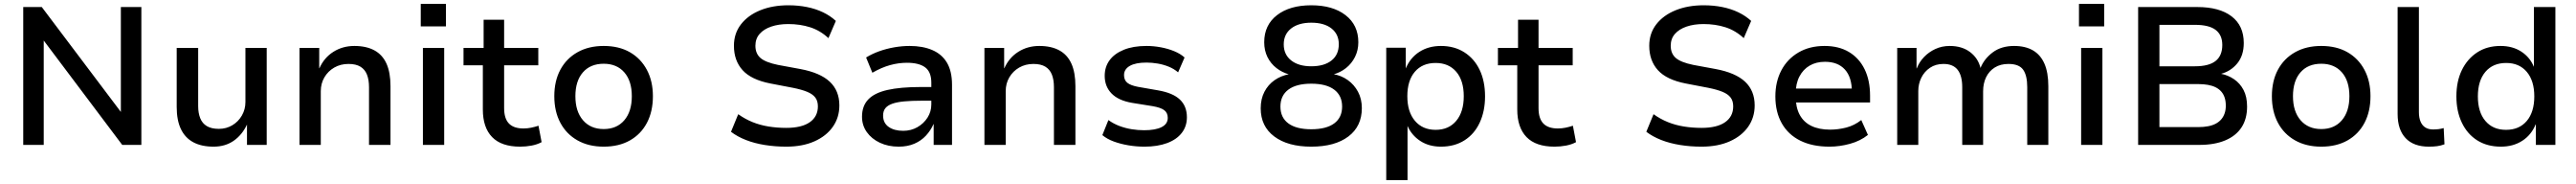

<svg xmlns="http://www.w3.org/2000/svg" viewBox="-20 -741 13192 941"><path d="M99 0V-705H194L604 -162H599V-705H704V0H606L200 -539H204V0Z M1074 9Q1012 9 970 -13.5Q928 -36 906.5 -81Q885 -126 885 -194V-496H995V-198Q995 -163 1005.5 -136.5Q1016 -110 1039.5 -96Q1063 -82 1101 -82Q1139 -82 1170 -100.5Q1201 -119 1219 -150.5Q1237 -182 1237 -219V-496H1346V0H1245V-106H1246Q1221 -52 1177.5 -21.5Q1134 9 1074 9Z M1514 0V-496H1615V-392H1616Q1640 -446 1687.5 -476Q1735 -506 1795 -506Q1856 -506 1897.5 -483.5Q1939 -461 1959.5 -415.5Q1980 -370 1980 -300V0H1870V-295Q1870 -333 1859.5 -359.5Q1849 -386 1826 -400Q1803 -414 1765 -414Q1724 -414 1692 -395.5Q1660 -377 1641.5 -345.5Q1623 -314 1623 -275V0Z M2135 -606V-721H2264V-606ZM2146 0V-496H2255V0Z M2644 9Q2548 9 2500.5 -40Q2453 -89 2453 -181V-407H2354V-496H2457V-640H2562V-496H2737V-407H2562V-188Q2562 -135 2586.5 -109.5Q2611 -84 2661 -84Q2681 -84 2700.5 -88Q2720 -92 2738 -98L2754 -14Q2732 -2 2703 3.5Q2674 9 2644 9Z M3072 9Q2995 9 2938 -23Q2881 -55 2850 -113Q2819 -171 2819 -249Q2819 -327 2850 -384.5Q2881 -442 2938 -474Q2995 -506 3072 -506Q3150 -506 3206 -474Q3262 -442 3293 -384Q3324 -326 3324 -249Q3324 -171 3293.5 -113Q3263 -55 3206.5 -23Q3150 9 3072 9ZM3072 -81Q3139 -81 3177.5 -126Q3216 -171 3216 -249Q3216 -327 3177.5 -371Q3139 -415 3072 -415Q3004 -415 2965.5 -371Q2927 -327 2927 -249Q2927 -171 2966 -126Q3005 -81 3072 -81Z M4007 9Q3950 9 3897 0.5Q3844 -8 3800.5 -25Q3757 -42 3724 -67L3761 -157Q3796 -132 3834.5 -116.5Q3873 -101 3916.5 -94Q3960 -87 4007 -87Q4086 -87 4127.5 -116Q4169 -145 4169 -197Q4169 -225 4155.5 -242.5Q4142 -260 4114 -271.5Q4086 -283 4041 -292L3926 -314Q3828 -333 3783.5 -382Q3739 -431 3739 -507Q3739 -570 3775 -616.5Q3811 -663 3874 -688.5Q3937 -714 4018 -714Q4068 -714 4113 -705Q4158 -696 4195.5 -678Q4233 -660 4261 -634L4223 -546Q4181 -585 4129.5 -601.5Q4078 -618 4017 -618Q3968 -618 3930 -605Q3892 -592 3870.5 -567.5Q3849 -543 3849 -507Q3849 -467 3875 -444.5Q3901 -422 3965 -409L4079 -388Q4181 -369 4230 -323Q4279 -277 4279 -202Q4279 -140 4245.5 -92.5Q4212 -45 4151 -18Q4090 9 4007 9Z M4583 9Q4529 9 4486.5 -11Q4444 -31 4419.5 -65.5Q4395 -100 4395 -144Q4395 -199 4427 -232.5Q4459 -266 4525.5 -281Q4592 -296 4696 -296H4766V-226H4701Q4649 -226 4611.5 -222.5Q4574 -219 4550 -210.5Q4526 -202 4514.5 -187.5Q4503 -173 4503 -150Q4503 -112 4531.5 -92Q4560 -72 4606 -72Q4646 -72 4678.5 -90.5Q4711 -109 4730.5 -139.5Q4750 -170 4750 -207V-318Q4750 -373 4718.5 -396.5Q4687 -420 4625 -420Q4582 -420 4538.5 -408Q4495 -396 4448 -369L4416 -447Q4447 -466 4483.5 -479Q4520 -492 4560 -499Q4600 -506 4639 -506Q4706 -506 4755 -485Q4804 -464 4830 -420.5Q4856 -377 4856 -307V0H4762V-106H4761Q4747 -74 4722.5 -47.5Q4698 -21 4663 -6Q4628 9 4583 9Z M5022 0V-496H5123V-392H5124Q5148 -446 5195.5 -476Q5243 -506 5303 -506Q5364 -506 5405.5 -483.5Q5447 -461 5467.5 -415.5Q5488 -370 5488 -300V0H5378V-295Q5378 -333 5367.5 -359.5Q5357 -386 5334 -400Q5311 -414 5273 -414Q5232 -414 5200 -395.5Q5168 -377 5149.5 -345.5Q5131 -314 5131 -275V0Z M5842 9Q5799 9 5758.5 2Q5718 -5 5684 -17.5Q5650 -30 5626 -50L5657 -127Q5683 -108 5714 -96.5Q5745 -85 5777 -80Q5809 -75 5840 -75Q5898 -75 5929.5 -91Q5961 -107 5961 -138Q5961 -164 5943 -177.5Q5925 -191 5884 -198L5778 -215Q5708 -227 5673 -263Q5638 -299 5638 -353Q5638 -399 5663 -433Q5688 -467 5736 -486.5Q5784 -506 5852 -506Q5889 -506 5926 -499Q5963 -492 5994.5 -479Q6026 -466 6047 -447L6014 -371Q5993 -389 5966 -400Q5939 -411 5909.5 -416Q5880 -421 5852 -421Q5796 -421 5766.5 -404Q5737 -387 5737 -357Q5737 -331 5754 -317.5Q5771 -304 5808 -297L5911 -279Q5987 -266 6023 -232Q6059 -198 6059 -141Q6059 -95 6032.5 -61Q6006 -27 5957 -9Q5908 9 5842 9Z M6696 9Q6576 9 6506.5 -43Q6437 -95 6437 -187Q6437 -235 6456 -271.5Q6475 -308 6508 -331Q6541 -354 6584 -362V-360Q6547 -370 6517.5 -393Q6488 -416 6471.5 -449.5Q6455 -483 6455 -525Q6455 -613 6520.5 -663.5Q6586 -714 6696 -714Q6806 -714 6871.5 -663.5Q6937 -613 6937 -525Q6937 -484 6920 -450Q6903 -416 6874 -393Q6845 -370 6808 -360V-362Q6850 -355 6883 -331.5Q6916 -308 6935.5 -271.5Q6955 -235 6955 -188Q6955 -95 6886 -43Q6817 9 6696 9ZM6696 -80Q6773 -80 6813.5 -110Q6854 -140 6854 -196Q6854 -252 6813.5 -282.5Q6773 -313 6696 -313Q6619 -313 6578.5 -282.5Q6538 -252 6538 -196Q6538 -140 6578.5 -110Q6619 -80 6696 -80ZM6696 -402Q6762 -402 6799.5 -431.5Q6837 -461 6837 -515Q6837 -566 6799.5 -595.5Q6762 -625 6696 -625Q6631 -625 6593 -595.5Q6555 -566 6555 -514Q6555 -462 6593 -432Q6631 -402 6696 -402Z M7080 180V-497H7180V-391Q7203 -446 7250 -476Q7297 -506 7360 -506Q7429 -506 7480 -473.5Q7531 -441 7558.5 -383.5Q7586 -326 7586 -248Q7586 -173 7559 -114.5Q7532 -56 7481 -23.5Q7430 9 7360 9Q7299 9 7254.5 -20Q7210 -49 7189 -97V180ZM7333 -77Q7400 -77 7438.5 -123Q7477 -169 7477 -249Q7477 -329 7438.5 -374Q7400 -419 7333 -419Q7265 -419 7226.5 -374Q7188 -329 7188 -249Q7188 -169 7227 -123Q7266 -77 7333 -77Z M7942 9Q7846 9 7798.5 -40Q7751 -89 7751 -181V-407H7652V-496H7755V-640H7860V-496H8035V-407H7860V-188Q7860 -135 7884.5 -109.5Q7909 -84 7959 -84Q7979 -84 7998.5 -88Q8018 -92 8036 -98L8052 -14Q8030 -2 8001 3.5Q7972 9 7942 9Z M8695 9Q8638 9 8585 0.5Q8532 -8 8488.5 -25Q8445 -42 8412 -67L8449 -157Q8484 -132 8522.5 -116.5Q8561 -101 8604.5 -94Q8648 -87 8695 -87Q8774 -87 8815.5 -116Q8857 -145 8857 -197Q8857 -225 8843.5 -242.5Q8830 -260 8802 -271.5Q8774 -283 8729 -292L8614 -314Q8516 -333 8471.5 -382Q8427 -431 8427 -507Q8427 -570 8463 -616.5Q8499 -663 8562 -688.5Q8625 -714 8706 -714Q8756 -714 8801 -705Q8846 -696 8883.5 -678Q8921 -660 8949 -634L8911 -546Q8869 -585 8817.5 -601.5Q8766 -618 8705 -618Q8656 -618 8618 -605Q8580 -592 8558.5 -567.5Q8537 -543 8537 -507Q8537 -467 8563 -444.5Q8589 -422 8653 -409L8767 -388Q8869 -369 8918 -323Q8967 -277 8967 -202Q8967 -140 8933.5 -92.5Q8900 -45 8839 -18Q8778 9 8695 9Z M9350 9Q9263 9 9201 -21.5Q9139 -52 9106 -110Q9073 -168 9073 -248Q9073 -323 9103.5 -381Q9134 -439 9191 -472.5Q9248 -506 9325 -506Q9398 -506 9450 -475Q9502 -444 9530 -387Q9558 -330 9558 -251V-217H9158V-288H9483L9465 -270Q9465 -346 9429 -385.5Q9393 -425 9327 -425Q9282 -425 9248.5 -405.5Q9215 -386 9196 -349.5Q9177 -313 9177 -261V-250Q9177 -192 9197.5 -154Q9218 -116 9257.5 -97Q9297 -78 9353 -78Q9394 -78 9435.5 -88.5Q9477 -99 9513 -127L9547 -51Q9508 -20 9455 -5.5Q9402 9 9350 9Z M9697 0V-496H9796V-391H9797Q9810 -424 9834.5 -449.5Q9859 -475 9892.5 -490.5Q9926 -506 9966 -506Q10029 -506 10070.5 -474.5Q10112 -443 10124 -392H10123Q10142 -440 10186 -473Q10230 -506 10296 -506Q10353 -506 10392 -483.5Q10431 -461 10451 -415.5Q10471 -370 10471 -300V0H10363V-295Q10363 -355 10342 -384.5Q10321 -414 10267 -414Q10226 -414 10197 -396Q10168 -378 10152.5 -346.5Q10137 -315 10137 -274V0H10030V-295Q10030 -354 10006.5 -384Q9983 -414 9934 -414Q9894 -414 9865 -394.5Q9836 -375 9820.5 -343.5Q9805 -312 9805 -276V0Z M10628 -606V-721H10757V-606ZM10639 0V-496H10748V0Z M10931 0V-705H11234Q11347 -705 11409.5 -657.5Q11472 -610 11472 -521Q11472 -457 11438.5 -416.5Q11405 -376 11354 -363V-364Q11391 -357 11422 -336Q11453 -315 11471 -280.5Q11489 -246 11489 -196Q11489 -133 11460.5 -89.5Q11432 -46 11377 -23Q11322 0 11245 0ZM11040 -91H11239Q11267 -91 11290 -95.5Q11313 -100 11329.5 -109Q11346 -118 11357 -131Q11368 -144 11374 -161.5Q11380 -179 11380 -200Q11380 -224 11374 -242Q11368 -260 11356.5 -273Q11345 -286 11328 -294.5Q11311 -303 11288.5 -307Q11266 -311 11239 -311H11040ZM11040 -402H11222Q11293 -402 11327.5 -429Q11362 -456 11362 -511Q11362 -562 11328 -588Q11294 -614 11222 -614H11040Z M11869 9Q11792 9 11735 -23Q11678 -55 11647 -113Q11616 -171 11616 -249Q11616 -327 11647 -384.5Q11678 -442 11735 -474Q11792 -506 11869 -506Q11947 -506 12003 -474Q12059 -442 12090 -384Q12121 -326 12121 -249Q12121 -171 12090.5 -113Q12060 -55 12003.5 -23Q11947 9 11869 9ZM11869 -81Q11936 -81 11974.5 -126Q12013 -171 12013 -249Q12013 -327 11974.5 -371Q11936 -415 11869 -415Q11801 -415 11762.5 -371Q11724 -327 11724 -249Q11724 -171 11763 -126Q11802 -81 11869 -81Z M12420 9Q12342 9 12301 -34.5Q12260 -78 12260 -158V-705H12369V-168Q12369 -139 12377.5 -119Q12386 -99 12402 -89Q12418 -79 12441 -79Q12456 -79 12469 -80.5Q12482 -82 12496 -86L12500 -3Q12481 4 12462.5 6.5Q12444 9 12420 9Z M12789 9Q12719 9 12668 -23Q12617 -55 12589 -113.5Q12561 -172 12561 -248Q12561 -325 12589 -382.5Q12617 -440 12667.5 -473Q12718 -506 12787 -506Q12849 -506 12893.5 -477Q12938 -448 12958 -399V-705H13068V0H12968V-105H12967Q12945 -51 12898.5 -21Q12852 9 12789 9ZM12815 -77Q12883 -77 12921.5 -122.5Q12960 -168 12960 -248Q12960 -328 12921.5 -373.5Q12883 -419 12816 -419Q12748 -419 12709.5 -373.5Q12671 -328 12671 -248Q12671 -168 12709.5 -122.5Q12748 -77 12815 -77Z"/></svg>

Font: Nunito Sans 8pt SemiBold
Style: Regular
Weight: 600
Version: Version 3.101;gftools[0.9.27]